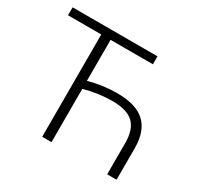

<svg xmlns="http://www.w3.org/2000/svg" viewBox="-151 -892 1106 1072"><g transform="rotate(30 402.0 -355.5)"><path d="M573.7 -659.7H300.8V-395.5Q392.6 -420.4 482.4 -420.4Q604.5 -420.4 661.6 -367.4Q718.8 -314.5 720.2 -207V0H659.7V-204.1Q659.2 -289.1 617.4 -329.1Q575.7 -369.1 482.4 -369.1Q393.1 -369.1 300.8 -343.8V0H240.7V-659.7H26.4V-710.9H573.7Z"/></g></svg>

Font: RobotoInd Light
Style: Regular
Weight: 300
Designer: Google
Version: Version 2.001151; 2014